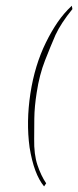

<svg xmlns="http://www.w3.org/2000/svg" viewBox="-20 -564 273 672"><path d="M231.4 -543.9Q203.6 -518.1 181.6 -486.1Q159.7 -454.1 140.6 -415Q101.6 -335.9 86.4 -236.8Q71.3 -137.7 83.5 -48.3Q98.6 45.4 134.3 88.4L141.6 77.6Q123.5 50.8 111.1 13.7Q98.6 -23.4 99.6 -77.6Q99.6 -107.4 100.1 -149.2Q100.6 -190.9 108.4 -239.7Q117.7 -301.8 137.7 -352.8Q157.7 -403.8 174.3 -441.9Q193.4 -482.9 233.4 -532.2Z"/></svg>

Font: ML-NILA06_NewLipi
Style: Regular
Weight: 400
Designer: CLT@C-DIT
Version: Version ML-NILA06_NewLipi 2.